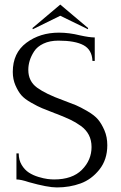

<svg xmlns="http://www.w3.org/2000/svg" viewBox="-20 -813 530 841"><path d="M450 -177Q450 -114 415.5 -70.5Q381 -27 333 -9.5Q285 8 229 8Q189 8 107 -15Q71 -27 52 -27V-141H62Q62 -112 75 -90.5Q88 -69 106.5 -57Q125 -45 148.5 -38Q172 -31 188 -29Q204 -27 217 -27Q297 -27 339 -69.5Q381 -112 381 -169Q381 -199 369 -222Q357 -245 334 -261.5Q311 -278 287.5 -289Q264 -300 231 -313Q224 -316 220 -317Q182 -332 164.5 -339Q147 -346 117 -363Q87 -380 73 -396.5Q59 -413 47.5 -439.5Q36 -466 36 -498Q36 -581 95.5 -625.5Q155 -670 238 -670Q283 -670 331 -658Q372 -649 395 -649V-546H385Q383 -595 346 -615Q309 -635 236 -635Q198 -635 170.5 -622Q143 -609 129.5 -588Q116 -567 110 -547Q104 -527 104 -507Q104 -457 142.5 -429Q181 -401 256 -374Q294 -360 313 -352Q332 -344 363 -326Q394 -308 409.5 -289.5Q425 -271 437.5 -242Q450 -213 450 -177ZM366 -690 365 -685 244 -744 124 -685 122 -690 244 -793Z"/></svg>

Font: Forum
Style: Regular
Weight: 400
Designer: Denis Masharov
Foundry: Denis Masharov
Version: Version 1.000